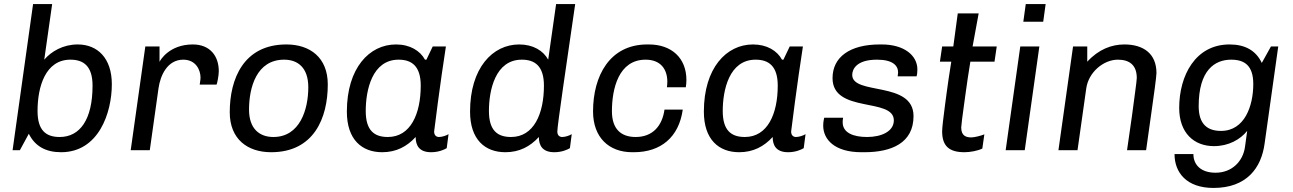

<svg xmlns="http://www.w3.org/2000/svg" viewBox="-20 -740 6369 946"><path d="M237 -720H143L42 0H78L122 -81C152 -20 205 10 281 10C466 10 531 -184 531 -325C531 -454 460 -521 363 -521C291 -521 233 -487 198 -446ZM327 -446C392 -446 436 -414 436 -318C436 -151 374 -65 274 -65C207 -65 165 -97 165 -193C165 -313 204 -446 327 -446Z M930 -521C814 -521 769 -443 766 -435V-511H696L624 0H718L761 -305C770 -369 805 -446 883 -446C945 -446 968 -395 968 -358C968 -353 968 -350 964 -323H1047C1050 -328 1058 -368 1058 -389C1058 -465 1014 -521 930 -521Z M1391 -521C1180 -521 1112 -351 1112 -187C1112 -54 1200 10 1316 10C1527 10 1595 -159 1595 -324C1595 -457 1507 -521 1391 -521ZM1380 -446C1448 -446 1499 -406 1499 -310C1499 -201 1458 -65 1327 -65C1259 -65 1207 -105 1207 -200C1207 -309 1244 -446 1380 -446Z M1931 -521C1800 -521 1689 -405 1689 -190C1689 -52 1763 10 1863 10C1932 10 1985 -18 2028 -65C2028 -24 2045 10 2104 10C2140 10 2168 -2 2181 -10L2190 -79C2179 -72 2158 -65 2143 -65C2130 -65 2119 -73 2119 -92C2119 -95 2149 -332 2177 -511H2112L2081 -446H2074C2050 -490 2000 -521 1931 -521ZM1944 -446C2009 -446 2053 -414 2053 -318C2053 -179 2003 -65 1891 -65C1824 -65 1782 -97 1782 -193C1782 -295 1813 -446 1944 -446Z M2814 -720H2720L2681 -446C2657 -490 2607 -521 2538 -521C2407 -521 2296 -405 2296 -190C2296 -52 2370 10 2470 10C2539 10 2592 -18 2635 -65C2635 -24 2652 10 2711 10C2747 10 2775 -2 2788 -10L2797 -79C2786 -72 2765 -65 2750 -65C2737 -65 2726 -73 2726 -92C2726 -121 2771 -424 2814 -720ZM2551 -446C2616 -446 2660 -414 2660 -318C2660 -179 2610 -65 2498 -65C2431 -65 2389 -97 2389 -193C2389 -295 2420 -446 2551 -446Z M3177 -521H3169C2984 -521 2902 -366 2902 -191C2902 -63 2980 10 3095 10H3103C3236 10 3325 -64 3344 -200H3254C3243 -121 3197 -65 3112 -65C3040 -65 2995 -104 2995 -192C2995 -303 3028 -446 3161 -446C3234 -446 3268 -400 3268 -337C3268 -328 3267 -319 3266 -310H3359C3361 -323 3362 -335 3362 -346C3362 -454 3289 -521 3177 -521Z M3690 -521C3559 -521 3448 -405 3448 -190C3448 -52 3522 10 3622 10C3691 10 3744 -18 3787 -65C3787 -24 3804 10 3863 10C3899 10 3927 -2 3940 -10L3949 -79C3938 -72 3917 -65 3902 -65C3889 -65 3878 -73 3878 -92C3878 -95 3908 -332 3936 -511H3871L3840 -446H3833C3809 -490 3759 -521 3690 -521ZM3703 -446C3768 -446 3812 -414 3812 -318C3812 -179 3762 -65 3650 -65C3583 -65 3541 -97 3541 -193C3541 -295 3572 -446 3703 -446Z M4324 -521H4315C4166 -521 4082 -458 4082 -355C4082 -180 4384 -261 4384 -147C4384 -93 4324 -65 4252 -65C4184 -65 4132 -86 4132 -137V-144C4132 -147 4133 -152 4134 -160H4041C4041 -157 4036 -144 4036 -121C4036 -53 4092 10 4224 10H4239C4372 10 4481 -35 4481 -168C4481 -343 4179 -269 4179 -371C4179 -398 4199 -446 4301 -446C4380 -446 4405 -416 4405 -383C4405 -378 4403 -370 4403 -364H4496C4499 -373 4500 -387 4500 -398C4500 -466 4436 -521 4324 -521Z M4802 -674H4699L4677 -511H4622L4611 -436H4667C4658 -379 4650 -328 4644 -281L4636 -221C4628 -162 4622 -109 4622 -93C4622 -20 4657 10 4732 10C4761 10 4797 3 4820 -8L4830 -78C4813 -71 4781 -63 4766 -63C4742 -63 4716 -69 4716 -112C4716 -120 4722 -169 4730 -225L4738 -283C4744 -329 4752 -380 4761 -436H4880L4891 -511H4772Z M5132 -720H5034L5022 -633H5120ZM5101 -511H5007L4935 0H5029Z M5520 -521C5457 -521 5393 -497 5337 -436V-511H5267L5195 0H5289L5332 -304C5343 -384 5417 -446 5488 -446C5544 -446 5581 -420 5581 -356C5581 -340 5568 -253 5557 -167L5533 0H5627L5652 -178C5665 -268 5678 -364 5678 -380C5678 -478 5611 -521 5520 -521Z M6038 -521C5870 -521 5790 -368 5790 -208C5790 -85 5863 -20 5961 -20C6033 -20 6090 -52 6125 -95L6114 -15C6104 54 6051 111 5969 111C5900 111 5860 75 5860 19H5767C5767 111 5827 186 5959 186C6121 186 6195 89 6211 -34L6278 -511H6242L6197 -430C6168 -491 6115 -521 6038 -521ZM6046 -446C6112 -446 6155 -417 6155 -326C6155 -219 6113 -95 5996 -95C5930 -95 5886 -127 5886 -217C5886 -394 5965 -446 6046 -446Z"/></svg>

Font: Chivo
Style: Italic
Weight: 400
Italic angle: -8°
Designer: Hector Gatti
Foundry: Omnibus-Type
Version: Version 1.003;PS 001.003;hotconv 1.0.70;makeotf.lib2.5.58329